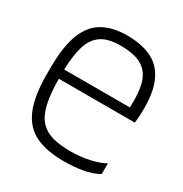

<svg xmlns="http://www.w3.org/2000/svg" viewBox="-155 -766 855 896"><g transform="rotate(30 272.5 -317.5)"><path d="M310.7 10.8Q220.5 10.8 160.2 -17.2Q99.8 -45.3 70 -113.8Q40.2 -182.3 40.2 -302.3V-332Q40.2 -450 66.8 -518.4Q93.3 -586.8 146.8 -616.7Q200.2 -646.5 279.5 -646Q360.7 -645.2 415.5 -615.8Q470.3 -586.3 495.3 -517.8Q520.3 -449.2 511.2 -332L509 -311.2H99.7Q100 -230.3 111.9 -178.4Q123.8 -126.5 149.8 -97.3Q175.7 -68.2 216.2 -56.6Q256.8 -45 314.2 -45Q369.5 -45 416.5 -55.6Q463.5 -66.2 495.3 -83.7V-26.3Q460 -5.5 411.3 2.7Q362.7 10.8 310.7 10.8ZM99.7 -361H453.5Q457.5 -438.5 443.8 -488.5Q430.2 -538.5 391.3 -563.4Q352.5 -588.3 279.5 -589.3Q209.2 -590.8 171.1 -565.5Q133 -540.2 117.4 -489.2Q101.8 -438.3 99.7 -361Z"/></g></svg>

Font: Matangi Light
Style: Regular
Weight: 300
Designer: Prashant Pant
Foundry: The Graphic Ant
Version: Version 3.002